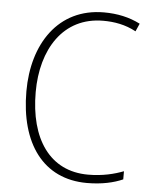

<svg xmlns="http://www.w3.org/2000/svg" viewBox="-53 -768 651 822"><g transform="rotate(5 273.0 -357.0)"><path d="M361 -688C408 -688 456 -680 502 -655L517 -689C470 -713 418 -724 361 -724C164 -724 59 -562 59 -359C59 -135 163 10 351 10C415 10 467 -2 505 -19V-54C466 -39 416 -26 353 -26C188 -26 99 -158 99 -359C99 -542 188 -688 361 -688Z"/></g></svg>

Font: Noto Sans Devanagari SemiCondensed ExtraLight
Style: Regular
Weight: 200
Width: 4
Designer: Jelle Bosma - Monotype Design Team
Foundry: Monotype Imaging Inc.
Version: Version 2.004